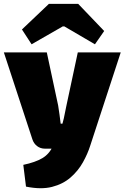

<svg xmlns="http://www.w3.org/2000/svg" viewBox="-23 -772 647 997"><path d="M604 -500 445 -14Q432 27 407.5 71Q383 115 343.5 149.5Q304 184 247 198.5Q190 213 112 197L98 84Q160 71 196.5 49.5Q233 28 252 -14L289 -94Q300 -119 308.5 -158Q317 -197 322 -224L381 -500ZM220 -500 279 -224Q283 -201 286 -177Q289 -153 292 -130H322L257 0H211Q187 0 169.5 -13.5Q152 -27 145 -49L-3 -500ZM383 -752 518 -611 470 -542 311 -635H303L141 -542L91 -619L231 -752Z"/></svg>

Font: Exo 2 Black
Style: Regular
Weight: 900
Designer: Natanael Gama
Foundry: Natanael Gama
Version: Version 2.010